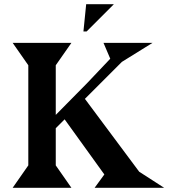

<svg xmlns="http://www.w3.org/2000/svg" viewBox="-20 -889 809 909"><path d="M474 -63 286 -324 244 -282V-106L318 0H40L114 -106V-580L40 -686H318L244 -580V-345L392 -495L502 -611L470 -686H702L557 -596L382 -421L639 -76L757 0H428ZM375 -740 388 -869H519L390 -740Z"/></svg>

Font: Bluu Next Cyrillic
Style: Bold
Weight: 700
Designer: Igor Stepanchenko
Foundry: Igor Stepanchenko
Version: Version 1.000